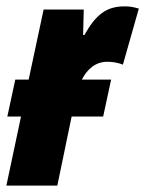

<svg xmlns="http://www.w3.org/2000/svg" viewBox="-32 -583 456 603"><path d="M-12 0H148L193 -217H292L317 -333H225C242 -366 268 -389 305 -389C323 -389 339 -386 354 -380L404 -556C384 -562 372 -563 359 -563C302 -563 269 -537 233 -473H229L231 -553H105L58 -333H16L-9 -217H34Z"/></svg>

Font: Noto Sans ExtraCondensed Black
Style: Italic
Weight: 900
Width: 2
Italic angle: -12°
Designer: Monotype Design Team
Foundry: Monotype Imaging Inc.
Version: Version 2.013